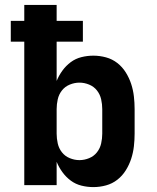

<svg xmlns="http://www.w3.org/2000/svg" viewBox="-20 -755 640 783"><path d="M361 8Q336 8 312 2Q288 -4 268.5 -18.5Q249 -33 234.5 -53Q220 -73 211 -95V0H79V-585H24V-670H79V-735H211V-670H318V-585H211V-425Q220 -447 234.5 -467Q249 -487 268.5 -501.5Q288 -516 312 -522Q336 -528 361 -528Q387 -528 412.5 -521Q438 -514 458.5 -498Q479 -482 493 -459.5Q507 -437 515 -412.5Q523 -388 526 -362Q529 -336 529 -310V-210Q529 -184 526 -158Q523 -132 515 -107.5Q507 -83 493 -60.5Q479 -38 458.5 -22Q438 -6 412.5 1Q387 8 361 8ZM304 -102Q324 -102 343.5 -110Q363 -118 375.5 -134Q388 -150 392.5 -170Q397 -190 397 -210V-310Q397 -330 392.5 -350Q388 -370 375.5 -386Q363 -402 343.5 -410Q324 -418 304 -418Q284 -418 264.5 -410Q245 -402 232.5 -386Q220 -370 215.5 -350Q211 -330 211 -310V-210Q211 -190 215.5 -170Q220 -150 232.5 -134Q245 -118 264.5 -110Q284 -102 304 -102Z"/></svg>

Font: Iosevka Extrabold Extended
Style: Regular
Weight: 800
Width: 7
Monospace: yes
Designer: Belleve Invis
Foundry: Belleve Invis
Version: Version 32.5.0; ttfautohint (v1.8.4)